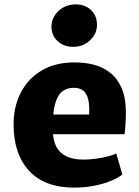

<svg xmlns="http://www.w3.org/2000/svg" viewBox="-20 -849 636 877"><path d="M319 8Q184 8 113 -68.8Q42 -145.5 42 -281Q42 -362 75 -426Q108 -490 170.2 -527Q232.5 -564 321 -564Q365.5 -564 407 -553.8Q448.5 -543.5 481.5 -518.2Q514.5 -493 534.5 -449Q554.5 -405 555 -338Q555 -308 553.2 -281Q551.5 -254 549 -236H222Q225.5 -200.5 238.5 -176.5Q255.5 -147 286.5 -133.5Q317.5 -120 361 -120Q388 -120 417.5 -124Q447 -128 472.2 -134.5Q497.5 -141 511 -148L539 -52Q520.5 -37 487.8 -23.2Q455 -9.5 411.8 -0.8Q368.5 8 319 8ZM387 -326Q389.5 -366.5 383.2 -393.8Q377 -421 360.8 -434.5Q344.5 -448 317 -448Q285.5 -448 263.8 -430.8Q242 -413.5 231 -371.5Q226 -352 223.5 -326ZM315 -635Q271.5 -635 243.2 -661.2Q215 -687.5 215 -728Q215 -755.5 230 -778.5Q245 -801.5 269.8 -815.2Q294.5 -829 324 -829Q368.5 -829 395.8 -803.2Q423 -777.5 423 -736Q423 -695 391.5 -665Q360 -635 315 -635Z"/></svg>

Font: Koeln Type Sans ExtraBold
Style: Regular
Weight: 800
Designer: Eben Sorkin
Foundry: Eben Sorkin
Version: Version 2.001